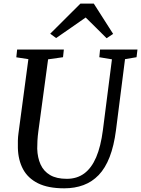

<svg xmlns="http://www.w3.org/2000/svg" viewBox="-20 -1012 766 1042"><path d="M658.5 -691 609.5 -306Q598.5 -220.5 575 -160Q551.5 -99.5 515.8 -62.2Q480 -25 433 -7.5Q386 10 328.5 10Q241.5 10 186.5 -17.2Q131.5 -44.5 105 -94Q78.5 -143.5 77 -209.5Q76.5 -228.5 77 -248.8Q77.5 -269 80.5 -290.5L134 -691L68.5 -701L73 -743H326.5L322 -701.5L241 -690L188 -298.5Q184.5 -272 183.2 -248.5Q182 -225 182 -205Q183.5 -156.5 200.2 -119.5Q217 -82.5 251.8 -62Q286.5 -41.5 342.5 -41.5Q397.5 -41.5 437 -70.5Q476.5 -99.5 501.8 -158.2Q527 -217 538.5 -306.5L587.5 -690L519 -701.5L523 -743H726L721 -701.5ZM252.5 -829 416.5 -992.5H489L594 -828L558.5 -804.5Q530.5 -832.5 502 -860.8Q473.5 -889 445 -917Q405 -889 365 -861.2Q325 -833.5 284.5 -805.5Z"/></svg>

Font: Merriweather 28pt
Style: Italic
Weight: 400
Italic angle: -7.8°
Version: Version 2.101